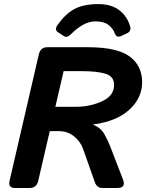

<svg xmlns="http://www.w3.org/2000/svg" viewBox="-20 -935 737 955"><path d="M266.1 -810.5Q303.2 -863.8 348.6 -889.2Q394 -914.6 469.7 -914.6Q533.7 -914.6 573.2 -884.3Q612.8 -854 627.4 -803.2Q634.3 -779.3 609.4 -768.1L582.5 -755.9Q559.6 -745.6 550.8 -769.5Q542 -793.5 519.8 -811Q497.6 -828.6 455.6 -828.6Q420.4 -828.6 388.7 -809.1Q356.9 -789.6 336.9 -768.6Q314 -744.6 298.3 -754.9L267.6 -775.4Q250 -787.1 266.1 -810.5ZM53.7 0Q19.5 0 27.8 -36.6L172.9 -663.6Q181.2 -700.2 215.3 -700.2H415.5Q562.5 -700.2 624.8 -654.1Q687 -607.9 687 -525.9Q687 -447.8 623.3 -389.4Q559.6 -331.1 443.4 -315.9V-314.9Q481.9 -298.8 499 -268.1Q516.1 -237.3 526.4 -211.4L591.8 -42Q607.9 0 563.5 0H488.8Q461.9 0 451.7 -28.8L393.6 -193.4Q380.4 -231 348.4 -256.8Q316.4 -282.7 273.4 -282.7H227.5L170.4 -36.6Q162.1 0 127.9 0ZM255.4 -403.8H357.4Q427.7 -403.8 487.5 -431.2Q547.4 -458.5 547.4 -512.2Q547.4 -555.2 505.1 -568.1Q462.9 -581.1 387.7 -581.1H296.4Z"/></svg>

Font: Istok
Style: Bold Italic
Weight: 700
Italic angle: -13°
Designer: Andrey V. Panov
Foundry: Andrey V. Panov
Version: Version 1.0.3